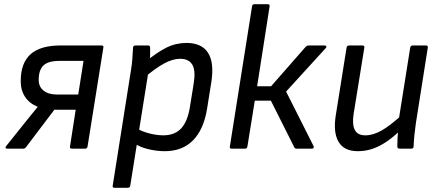

<svg xmlns="http://www.w3.org/2000/svg" viewBox="-20 -703 2071 908"><path d="M14 0Q8 0 6.5 -3.5Q5 -7 9 -12L101 -127Q114 -144 128 -160.5Q142 -177 158 -197V-198Q119 -214 98.5 -245Q78 -276 78 -319Q78 -405 124.5 -446.5Q171 -488 266 -488H459Q471 -488 469 -479L394 -10Q392 0 383 0H320Q309 0 311 -10L338 -184H237L103 -7Q100 -3 97 -1.5Q94 0 89 0ZM249 -256H350L375 -415H261Q208 -415 185.5 -393.5Q163 -372 163 -325Q163 -293 186 -274.5Q209 -256 249 -256Z M759 12Q720 12 679.5 2Q639 -8 617 -25L625 -97Q651 -81 686.5 -72Q722 -63 752 -63Q806 -63 836.5 -95.5Q867 -128 878 -196L896 -308Q906 -369 889.5 -397Q873 -425 832 -425Q797 -425 755.5 -402.5Q714 -380 658 -332L670 -412Q723 -456 767.5 -478Q812 -500 862 -500Q934 -500 964 -453Q994 -406 979 -312L959 -187Q943 -90 892.5 -39Q842 12 759 12ZM521 185Q511 185 513 175L600 -375Q604 -399 606 -426.5Q608 -454 609 -476Q609 -488 621 -488H680Q690 -488 690 -478Q690 -471 690 -458Q690 -445 689.5 -432.5Q689 -420 687 -415L682 -365L596 175Q594 185 585 185Z M1515 -488Q1521 -488 1523 -484Q1525 -480 1520 -475L1333 -270L1463 -12Q1465 -8 1463 -4Q1461 0 1455 0H1383Q1374 0 1372 -6L1261 -227H1185L1150 -10Q1148 0 1139 0H1075Q1065 0 1067 -10L1172 -673Q1174 -683 1182 -683H1246Q1257 -683 1255 -673L1196 -295H1262L1425 -481Q1432 -488 1440 -488Z M1672 12Q1607 12 1581 -32.5Q1555 -77 1568 -158L1619 -478Q1621 -488 1631 -488H1694Q1705 -488 1703 -478L1652 -162Q1645 -114 1658 -88.5Q1671 -63 1708 -63Q1745 -63 1786 -86.5Q1827 -110 1888 -166L1874 -87Q1839 -54 1806.5 -32Q1774 -10 1741 1Q1708 12 1672 12ZM1870 0Q1865 0 1862 -2.5Q1859 -5 1859 -10Q1859 -29 1860 -49Q1861 -69 1864 -90L1865 -132L1920 -478Q1921 -483 1924 -485.5Q1927 -488 1931 -488H1994Q2005 -488 2003 -477L1947 -122Q1943 -95 1940 -66.5Q1937 -38 1936 -10Q1936 0 1924 0Z"/></svg>

Font: Sofia Sans Hairline
Style: Italic
Weight: 1
Italic angle: -9°
Designer: Botio Nikoltchev, Ani Petrova
Foundry: lettersoup
Version: Version 4.102